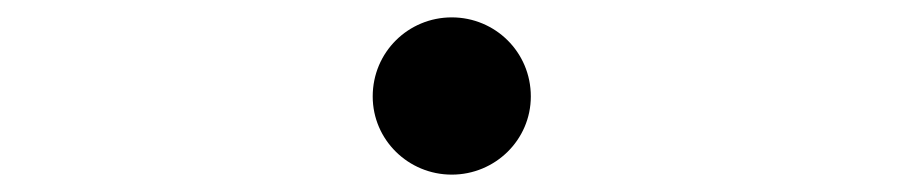

<svg xmlns="http://www.w3.org/2000/svg" viewBox="-20 -491 1040 221"><path d="M500 -290C550 -290 591 -330 591 -380C591 -431 550 -471 500 -471C450 -471 409 -431 409 -380C409 -330 450 -290 500 -290Z"/></svg>

Font: Shippori Mincho OTF SemiBold
Style: Regular
Weight: 600
Designer: FONTDASU
Foundry: FONTDASU / Google Inc. / but / Adobe
Version: Version 3.300;hotconv 1.0.109;makeotfexe 2.5.65596